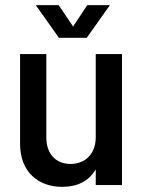

<svg xmlns="http://www.w3.org/2000/svg" viewBox="-20 -719 560 746"><path d="M221 7C282 7 326 -16 352 -61V0H454V-509H352V-186C352 -123 313 -82 254 -82C197 -82 160 -121 160 -185V-509H58V-160C58 -51 129 7 221 7ZM119 -699 209 -572H317L407 -699H319L264 -616L208 -699Z"/></svg>

Font: Vanilla Cream DemiBold
Style: Regular
Weight: 600
Designer: Jeremy Tribby, Jinavaṁso
Foundry: Tribby Type
Version: Version 1.422;Glyphs 3.1.2 (3151)